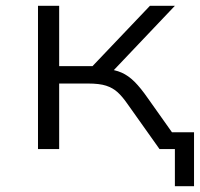

<svg xmlns="http://www.w3.org/2000/svg" viewBox="-20 -514 689 662"><path d="M583 128V0H544V-58H649V128ZM111 0V-494H184V-286H299L497 -494H583L357 -256L341 -277Q376 -274 399.5 -263.5Q423 -253 444 -232Q465 -211 490 -175L614 0H530L420 -155Q402 -181 385.5 -196Q369 -211 346 -218.5Q323 -226 284 -226H184V0Z"/></svg>

Font: Nunito Sans 7pt SemiExpanded Light
Style: Regular
Weight: 300
Width: 6
Designer: Vernon Adams
Foundry: Vernon Adams
Version: Version 3.101;gftools[0.9.27]